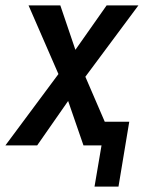

<svg xmlns="http://www.w3.org/2000/svg" viewBox="-30 -540 550 713"><path d="M321 153 347 0H280L223 -165L108 0H-10L187 -265L76 -520H194L250 -355L366 -520H484L287 -255L359 -88H450L410 153Z"/></svg>

Font: Iosevka Semibold Oblique
Style: Regular
Weight: 600
Italic angle: -9°
Monospace: yes
Designer: Belleve Invis
Foundry: Belleve Invis
Version: Version 32.5.0; ttfautohint (v1.8.4)